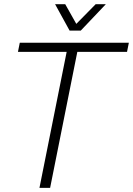

<svg xmlns="http://www.w3.org/2000/svg" viewBox="-20 -904 640 924"><path d="M600.1 -698.2 591.3 -654.3H352.1L221.2 0H169.9L300.8 -654.3H66.4L75.2 -698.2ZM245.1 -883.8H293.9L347.2 -789.1L440.4 -883.8H489.3L368.7 -756.8H314.9Z"/></svg>

Font: Sansation Light
Style: Light Italic
Weight: 300
Designer: Bernd Montag
Version: Version 1.301